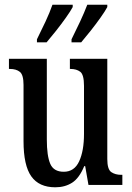

<svg xmlns="http://www.w3.org/2000/svg" viewBox="-20 -786 561 816"><path d="M215 10Q146 10 113 -36.5Q80 -83 80 -186V-425Q80 -468 64.5 -480.5Q49 -493 22 -493H18V-536H179V-193Q179 -124 193.5 -90Q208 -56 251 -56Q296 -56 316.5 -100.5Q337 -145 337 -217V-421Q337 -469 321 -481Q305 -493 280 -493H277V-536H436V-110Q436 -66 453 -54.5Q470 -43 495 -43H500V0H356L342 -80H338Q317 -29 286.5 -9.5Q256 10 215 10ZM284 -619Q303 -657 320.5 -694.5Q338 -732 351 -766H436V-756Q427 -739 407.5 -711.5Q388 -684 365.5 -655.5Q343 -627 325 -606H284ZM137 -619Q156 -657 173.5 -694.5Q191 -732 203 -766H289V-756Q280 -739 260.5 -711.5Q241 -684 218.5 -655.5Q196 -627 178 -606H137Z"/></svg>

Font: Noto Serif Myanmar ExtraCondensed Medium
Style: Regular
Weight: 500
Width: 2
Designer: Ben Mitchell and the Monotype Design Team
Foundry: Monotype Imaging Inc.
Version: Version 2.106; ttfautohint (v1.8.4.7-5d5b)